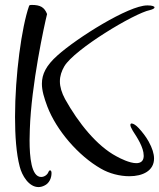

<svg xmlns="http://www.w3.org/2000/svg" viewBox="-20 -706 647 779"><path d="M136 53C144 53 152 51 160 47C180 38 189 16 189 -3V-5C189 -11 186 -15 183 -15C181 -15 178 -12 176 -7C172 3 160 12 147 12C107 12 100 -69 100 -137C100 -153 101 -168 101 -181C107 -363 160 -605 171 -649C160 -677 143 -686 109 -686C105 -686 99 -686 98 -682C68 -597 41 -401 41 -232C41 -155 46 -83 60 -30C69 6 97 53 136 53ZM505 9C559 9 605 -13 605 -63C605 -82 598 -105 583 -132C572 -152 556 -172 543 -186C532 -198 521 -205 514 -205C511 -205 509 -203 509 -199C509 -194 512 -187 519 -175C536 -149 563 -108 563 -75V-71C562 -51 549 -44 533 -44C506 -44 468 -63 452 -72C373 -114 298 -207 244 -304C230 -330 223 -354 223 -376C223 -398 230 -418 241 -437C282 -506 524 -652 588 -665C600 -668 607 -672 607 -676C607 -680 598 -684 580 -684H577C502 -684 292 -552 213 -481C167 -440 150 -405 150 -366C150 -338 159 -309 172 -274C209 -177 298 -74 389 -22C423 -2 466 9 505 9Z"/></svg>

Font: Style Script
Style: Regular
Weight: 400
Designer: Robert E. Leuschke
Foundry: Robert E. Leuschke
Version: Version 1.010